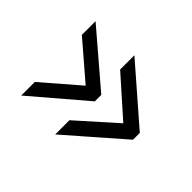

<svg xmlns="http://www.w3.org/2000/svg" viewBox="-103 -668 741 741"><g transform="rotate(45 268.0 -297.0)"><path d="M487.6 -278.7 260.9 -80.7V-158.4L416.3 -297L260.9 -435.1V-512.9L487.6 -315.8ZM278.7 -279.2 61.9 -94.1V-168.3L210.9 -297L61.9 -425.2V-500L278.7 -314.4Z"/></g></svg>

Font: Shan Wanhai
Style: Regular
Weight: 400
Designer: Khon Soe Zaw Thu
Foundry: Shan Unicode
Version: Version 1.00 June 3, 2017, initial release